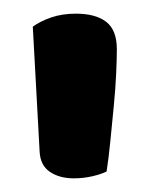

<svg xmlns="http://www.w3.org/2000/svg" viewBox="-20 -650 220 281"><path d="M136 -399Q128 -395 115 -392Q102 -389 88 -389Q67 -389 53 -398.5Q39 -408 38 -428L28 -611Q39 -619 55 -624.5Q71 -630 91 -630Q120 -630 135.5 -618Q151 -606 151 -578Q151 -564 150 -542Q149 -520 146.5 -494.5Q144 -469 141.5 -443.5Q139 -418 136 -399Z"/></svg>

Font: Baloo Thambi 2 SemiBold
Style: Regular
Weight: 600
Designer: Aadarsh Rajan and Ek Type
Foundry: Ek Type
Version: Version 1.640;hotconv 1.0.111;makeotfexe 2.5.65597; ttfautoh